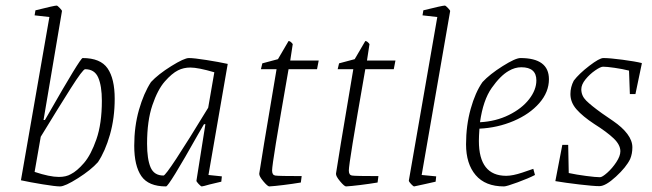

<svg xmlns="http://www.w3.org/2000/svg" viewBox="-20 -659 2335 688"><path d="M391 -305Q391 -236 374 -176.5Q357 -117 331 -78Q306 -50 259.5 -20.5Q213 9 195 9Q179 9 133 1.5Q87 -6 55 -13L157 -598L104 -604L107 -622Q175 -639 183 -639Q186 -639 194.5 -630Q203 -621 202 -619L136 -229H141L152 -248Q268 -451 276 -451Q340 -451 365.5 -414Q391 -377 391 -305ZM345 -298Q345 -351 332 -381Q319 -411 285 -411Q277 -411 233.5 -342.5Q190 -274 126 -169L104 -43Q158 -25 191 -25Q217 -25 234 -35Q256 -46 281 -75Q306 -104 325.5 -160Q345 -216 345 -298Z M727 -32 775 -27 773 -8 731 2Q707 9 703 9Q700 9 691.5 0Q683 -9 684 -12L716 -214H711L690 -178Q585 9 575 9Q512 9 486.5 -28Q461 -65 461 -137Q461 -206 478 -265.5Q495 -325 521 -365Q547 -393 593.5 -422Q640 -451 657 -451Q675 -451 719.5 -444Q764 -437 796 -430ZM726 -273 748 -400Q690 -417 662 -417Q638 -417 618 -407Q596 -396 570.5 -367Q545 -338 526 -282Q507 -226 507 -144Q507 -89 519.5 -59.5Q532 -30 566 -30Q578 -30 726 -273Z M909 -37Q913 -68 971 -411H915L920 -432L976 -447L1014 -512Q1021 -512 1029 -501L1020 -442H1122L1116 -411H1014Q982 -228 968.5 -145Q955 -62 955 -48Q955 -32 966 -30Q978 -28 1061 -28L1058 -5Q1028 0 995.5 4Q963 8 945 9Q939 9 923.5 -9.5Q908 -28 909 -37Z M1184 -37Q1188 -68 1246 -411H1190L1195 -432L1251 -447L1289 -512Q1296 -512 1304 -501L1295 -442H1397L1391 -411H1289Q1257 -228 1243.5 -145Q1230 -62 1230 -48Q1230 -32 1241 -30Q1253 -28 1336 -28L1333 -5Q1303 0 1270.5 4Q1238 8 1220 9Q1214 9 1198.5 -9.5Q1183 -28 1184 -37Z M1445 -12 1547 -598 1494 -604 1497 -622Q1565 -639 1574 -639Q1577 -639 1585.5 -630Q1594 -621 1593 -619L1491 -32L1543 -27L1541 -8L1501 1Q1465 9 1464 9Q1461 9 1453 0.5Q1445 -8 1445 -12Z M1698 -198Q1696 -170 1696 -154Q1696 -29 1794 -29Q1817 -29 1851.5 -40.5Q1886 -52 1891 -54L1897 -32Q1874 -20 1834.5 -5.5Q1795 9 1786 9Q1719 9 1684.5 -31.5Q1650 -72 1650 -142Q1650 -209 1666.5 -268.5Q1683 -328 1709 -365Q1735 -393 1781 -422Q1827 -451 1845 -451Q1947 -451 1947 -375Q1947 -329 1912.5 -289.5Q1878 -250 1820.5 -225.5Q1763 -201 1698 -198ZM1700 -221Q1757 -224 1803.5 -247Q1850 -270 1876 -303.5Q1902 -337 1902 -371Q1902 -418 1848 -418Q1825 -418 1803 -405Q1773 -388 1742 -344Q1711 -300 1700 -221Z M2279 -432H2280L2257 -322H2237L2234 -406Q2210 -412 2182 -416Q2154 -420 2141 -420Q2132 -420 2112.5 -406.5Q2093 -393 2078 -374.5Q2063 -356 2063 -339Q2063 -316 2080.5 -298.5Q2098 -281 2137 -253Q2144 -248 2177 -225.5Q2210 -203 2228 -179Q2246 -155 2246 -131Q2246 -108 2238 -89Q2224 -60 2187 -26Q2150 8 2128 8Q2107 8 2056 2Q2005 -4 1970 -10L1995 -140H2016L2018 -39Q2046 -33 2080.5 -28.5Q2115 -24 2130 -24Q2138 -24 2156 -40Q2174 -56 2188.5 -78Q2203 -100 2203 -117Q2203 -140 2179 -163Q2155 -186 2109 -215Q2068 -242 2046 -267Q2024 -292 2024 -322Q2024 -347 2036 -370Q2055 -395 2091.5 -423Q2128 -451 2142 -451Q2165 -451 2210.5 -445Q2256 -439 2280 -433Z"/></svg>

Font: Grenze ExtraLight
Style: Italic
Weight: 275
Italic angle: -10°
Designer: Renata Polastri
Foundry: Omnibus-Type
Version: Version 1.002; ttfautohint (v1.8)